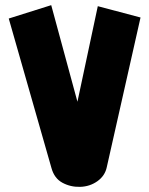

<svg xmlns="http://www.w3.org/2000/svg" viewBox="-20 -698 580 746"><path d="M291 28Q254 29 222.5 12Q191 -5 180 -45L14 -626L179 -678L296 -247Q289 -247 282.5 -247Q276 -247 269 -247L360 -674L526 -630L395 -49Q388 -15 358.5 6Q329 27 291 28Z"/></svg>

Font: Mada Black
Style: Regular
Weight: 900
Designer: Khaled Hosny
Version: Version 1.5